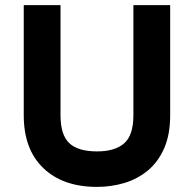

<svg xmlns="http://www.w3.org/2000/svg" viewBox="-20 -720 760 752"><path d="M360 12Q226.5 12 149.8 -61.5Q73 -135 73 -268.5V-700H217V-268.5Q217 -192 251.2 -159.5Q285.5 -127 360 -127Q430.5 -127 466.5 -158.8Q502.5 -190.5 502.5 -268.5V-700H646.5V-268.5Q646.5 -192.5 622.8 -138.8Q599 -85 558.5 -51.8Q518 -18.5 466.8 -3.2Q415.5 12 360 12Z"/></svg>

Font: Overpass ExtraBold
Style: Regular
Weight: 800
Designer: Delve Withrington, Dave Bailey, Thomas Jockin
Foundry: Delve Fonts LLC
Version: Version 4.000; ttfautohint (v1.8.3)